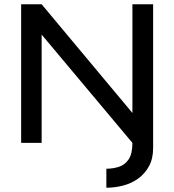

<svg xmlns="http://www.w3.org/2000/svg" viewBox="-20 -669 816 899"><path d="M697 24Q697 74 677.5 109.5Q658 145 626.5 167.5Q595 190 556 200Q517 210 478 210V121Q509 121 537 112Q565 103 582.5 77Q600 51 600 0L175 -507V0H79V-649H175L600 -140V-649H697Z"/></svg>

Font: Syne Medium
Style: Regular
Weight: 500
Designer: Lucas Descroix
Foundry: Bonjour Monde
Version: Version 2.200; ttfautohint (v1.8.4)